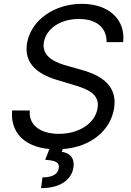

<svg xmlns="http://www.w3.org/2000/svg" viewBox="-20 -757 678 990"><path d="M529.8 -539.8H615.1C627.8 -654.8 542.6 -737.2 402 -737.2C262.8 -737.2 140.6 -656.2 119.3 -534.1C103.7 -436.1 164.8 -377.8 272.7 -345.2L358 -319.6C431.8 -298.3 495.7 -271.3 483 -198.9C470.2 -119.3 384.9 -66.8 284.1 -66.8C197.4 -66.8 126.4 -105.1 133.5 -187.5H42.6C32.3 -77.8 101.9 -0.7 234.7 11.4L213.1 66.8C267 71 288.4 79.5 282.7 112.2C277 144.9 242.9 157.7 198.9 157.7L191.8 213.1C289.8 213.1 348 170.5 358 109.4C367.9 54 335.2 31.2 298.3 25.6L304 11.7C453.1 0.4 549.7 -87.4 568.2 -197.4C590.9 -333.8 468.8 -377.8 397.7 -397.7L326.7 -417.6C275.6 -431.8 193.2 -460.2 206 -538.4C217.3 -608 289.8 -659.1 386.4 -659.1C474.4 -659.1 529.8 -617.9 529.8 -539.8Z"/></svg>

Font: Margiela Sans
Style: Italic
Weight: 400
Italic angle: -9.39999°
Designer: Stefan Endress, Andreas Faust
Version: Version 1.100;FEAKit 1.0